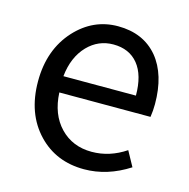

<svg xmlns="http://www.w3.org/2000/svg" viewBox="-87 -629 716 727"><g transform="rotate(15 270.5 -265.5)"><path d="M303.7 12.7Q194.3 12.7 124 -60.5Q49.8 -137.7 49.8 -264.6Q49.8 -388.7 123 -468.8Q192.4 -543.9 289.1 -543.9Q388.7 -543.9 445.3 -476.6Q500 -410.2 500 -294.9Q500 -269.5 496.1 -244.1H317.4H138.7Q142.6 -159.2 190.9 -108.9Q239.3 -58.6 314.5 -58.6Q384.8 -58.6 447.3 -100.6L479.5 -42Q394.5 12.7 303.7 12.7ZM137.7 -307.6H279.3H421.9Q421.9 -387.7 387.2 -430.2Q352.5 -472.7 290 -472.7Q231.4 -472.7 189.5 -429.7Q145.5 -383.8 137.7 -307.6Z"/></g></svg>

Font: Bpmf GenSeki Gothic R
Style: R
Weight: 400
Foundry: But Ko
Version: Version 1.320